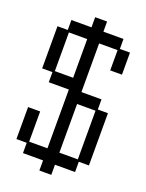

<svg xmlns="http://www.w3.org/2000/svg" viewBox="-171 -932 842 1105"><g transform="rotate(20 250.0 -379.5)"><path d="M28 -231H102V-46H214V-406H91V-468H28V-726H91V-787H214V-849H287V-787H410V-726H472V-591H400V-715H287V-417H410V-355H472V-35H410V28H287V90H214V28H91V-35H28ZM214 -478V-715H102V-478ZM400 -46V-344H287V-46Z"/></g></svg>

Font: DotGothic16
Style: Regular
Weight: 400
Designer: Fontworks Inc.
Foundry: Fontworks Inc.
Version: Version 1.100